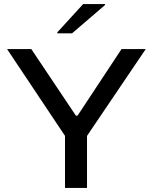

<svg xmlns="http://www.w3.org/2000/svg" viewBox="-20 -931 756 951"><path d="M302 0V-258L15 -688H135L356 -358H364L582 -688H702L411 -258V0ZM264 -766V-771L392 -911H500V-906L337 -766Z"/></svg>

Font: Saira Expanded Medium
Style: Regular
Weight: 500
Width: 7
Designer: Hector Gatti with collaboration of the Omnibus-Type team
Foundry: Omnibus-Type
Version: Version 1.100; ttfautohint (v1.8.3)